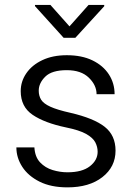

<svg xmlns="http://www.w3.org/2000/svg" viewBox="-20 -767 552 796"><path d="M384.8 -137.7Q384.8 -158.2 375 -177Q365.2 -195.8 337.2 -211.7Q309.1 -227.5 253.4 -238.8Q165 -257.3 115.5 -290.8Q65.9 -324.2 65.9 -389.2Q65.9 -429.7 89.4 -463.6Q112.8 -497.6 155.8 -517.8Q198.7 -538.1 256.8 -538.1Q319.3 -538.1 363.5 -516.6Q407.7 -495.1 431.4 -458.5Q455.1 -421.9 455.1 -376.5H380.4Q380.4 -413.6 348.4 -444.8Q316.4 -476.1 256.8 -476.1Q194.8 -476.1 167.7 -449.2Q140.6 -422.4 140.6 -391.1Q140.6 -369.6 150.6 -353.5Q160.6 -337.4 189 -324.5Q217.3 -311.5 272 -299.3Q368.7 -276.9 413.8 -241.5Q459 -206.1 459 -142.6Q459 -75.2 404.5 -32.7Q350.1 9.8 259.8 9.8Q191.4 9.8 144 -13.9Q96.7 -37.6 72.3 -75.4Q47.9 -113.3 47.9 -155.8H122.6Q125 -116.2 146.2 -93.8Q167.5 -71.3 198.2 -62Q229 -52.7 259.8 -52.7Q320.8 -52.7 352.8 -77.9Q384.8 -103 384.8 -137.7ZM189 -746.6 268.1 -657.7 347.2 -746.6H412.1V-741.2L292.5 -610.4H243.7L125 -741.7V-746.6Z"/></svg>

Font: Vazirmatn UI Light
Style: Regular
Weight: 300
Designer: Saber Rastikerdar
Foundry: Saber Rastikerdar
Version: Version 33.003